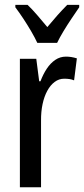

<svg xmlns="http://www.w3.org/2000/svg" viewBox="-20 -786 352 806"><path d="M256.8 -548.3Q268.1 -548.3 279.1 -546.6Q290 -544.9 302.7 -541L291 -448.7Q281.7 -452.6 271.7 -454.1Q261.7 -455.6 249.5 -455.6Q227.5 -455.6 209.5 -442.1Q191.4 -428.7 178.5 -404.8Q165.5 -380.9 158.7 -348.9Q151.9 -316.9 152.3 -279.3V0H63.5V-539.1H132.3L144.5 -444.8H149.9Q161.1 -474.6 176.5 -497.8Q191.9 -521 212.2 -534.7Q232.4 -548.3 256.8 -548.3ZM136.7 -606Q126.5 -627.9 111.1 -654.3Q95.7 -680.7 78.4 -707Q61 -733.4 44.4 -755.4V-765.6H95.7Q113.8 -748.5 135.5 -723.4Q157.2 -698.2 178.7 -672.4Q203.1 -701.7 220.7 -721.4Q238.3 -741.2 262.2 -765.6H312.5V-755.4Q298.3 -734.9 280.8 -708.7Q263.2 -682.6 246.8 -655.5Q230.5 -628.4 219.7 -606Z"/></svg>

Font: Open Sans Condensed Medium
Style: Regular
Weight: 500
Width: 3
Designer: Monotype Design Team
Foundry: Monotype Imaging Inc.
Version: Version 3.000